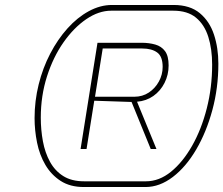

<svg xmlns="http://www.w3.org/2000/svg" viewBox="-20 -752 898 772"><path d="M317 0Q262 0 224 -24.5Q186 -49 162.5 -89Q139 -129 129 -178.5Q119 -228 119 -277Q119 -346 135.5 -412.5Q152 -479 182 -536.5Q212 -594 251.5 -638Q291 -682 337 -707Q383 -732 430 -732H678Q744 -732 783.5 -699Q823 -666 840.5 -612.5Q858 -559 858 -496Q858 -399 834 -310Q810 -221 769 -151Q728 -81 675 -40.5Q622 0 565 0ZM304 -153 372 -580H550Q579 -580 604 -573Q629 -566 643.5 -546.5Q658 -527 658 -489Q658 -451 641.5 -418.5Q625 -386 596.5 -366Q568 -346 531 -343L609 -153H586L509 -342L359 -347L328 -153ZM318 -23H567Q620 -23 667.5 -61.5Q715 -100 752.5 -166Q790 -232 811.5 -316.5Q833 -401 833 -492Q833 -555 817.5 -604Q802 -653 768 -681Q734 -709 677 -709H427Q377 -709 327 -675Q277 -641 235.5 -582Q194 -523 169 -445Q144 -367 144 -279Q144 -230 152.5 -184Q161 -138 181 -101.5Q201 -65 234.5 -44Q268 -23 318 -23ZM362 -363H520Q553 -363 578.5 -380Q604 -397 619 -424.5Q634 -452 634 -483Q634 -525 612 -541Q590 -557 552 -557H393Z"/></svg>

Font: Exo Thin ExtraLight
Style: Italic
Weight: 250
Italic angle: -9°
Version: Version 2.000